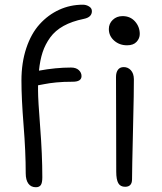

<svg xmlns="http://www.w3.org/2000/svg" viewBox="-20 -807 688 813"><path d="M131.8 -14.2Q111.3 -14.2 100.1 -29.5Q88.9 -44.9 88.9 -73.2Q88.9 -164.1 79.8 -277.3Q70.8 -390.6 70.8 -465.8Q70.8 -541.5 91.3 -603Q111.8 -664.6 147.7 -704.3Q183.6 -744.1 230.5 -765.6Q277.3 -787.1 331.1 -787.1Q344.7 -787.1 356.9 -779.8Q369.1 -772.5 369.1 -759.8Q369.1 -733.9 335 -727.1Q284.7 -716.8 249.3 -697.3Q213.9 -677.7 192.6 -648.4Q171.4 -619.1 160.4 -585.7Q149.4 -552.2 145 -507.8Q215.8 -521 280.8 -521Q301.8 -521 313.5 -510.3Q325.2 -499.5 325.2 -484.9Q325.2 -460.9 288.1 -460.9Q248 -460.9 218.5 -458Q189 -455.1 167.2 -450.7Q145.5 -446.3 141.1 -445.8V-422.9Q141.1 -384.3 150.1 -268.6Q159.2 -152.8 159.2 -56.2Q159.2 -32.2 152.6 -23.2Q146 -14.2 131.8 -14.2ZM518.1 -615.2Q485.8 -615.2 463.4 -635Q440.9 -654.8 440.9 -684.1Q440.9 -707 457.5 -722.9Q474.1 -738.8 499 -738.8Q531.7 -738.8 551.8 -716.1Q571.8 -693.4 571.8 -663.1Q571.8 -644.5 558.3 -629.9Q544.9 -615.2 518.1 -615.2ZM509.8 -16.1Q489.7 -16.1 481 -31.2Q472.2 -46.4 472.2 -80.1Q472.2 -205.1 471.7 -322Q471.2 -439 471.2 -481Q471.2 -500.5 479.5 -511.7Q487.8 -522.9 503.9 -522.9Q522 -522.9 534.2 -509.5Q546.4 -496.1 546.9 -472.2Q547.4 -430.7 543.2 -257.8Q539.1 -85 539.1 -47.9Q539.1 -16.1 509.8 -16.1Z"/></svg>

Font: Shantell Sans Bouncy
Style: Regular
Weight: 300
Designer: Stephen Nixon, Anya Danilova, Shantell Martin
Foundry: Arrow Type
Version: Version 1.006;[9816181b4]